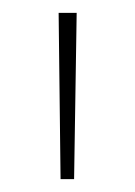

<svg xmlns="http://www.w3.org/2000/svg" viewBox="-20 -819 210 298"><path d="M99 -799 95 -541H74L71 -799Z"/></svg>

Font: Noto Sans Sinhala UI ExtraCondensed Thin
Style: Regular
Weight: 100
Width: 2
Designer: Jelle Bosma - Monotype Design Team
Foundry: Monotype Imaging Inc.
Version: Version 2.006; ttfautohint (v1.8.4.7-5d5b)